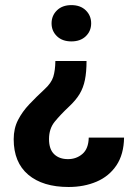

<svg xmlns="http://www.w3.org/2000/svg" viewBox="-20 -559 538 767"><path d="M344.2 -465.8Q344.2 -435.1 322.8 -414.3Q301.3 -393.6 265.1 -393.6Q229 -393.6 207.5 -414.3Q186 -435.1 186 -465.8Q186 -496.6 207.5 -517.6Q229 -538.6 265.1 -538.6Q301.3 -538.6 322.8 -517.6Q344.2 -496.6 344.2 -465.8ZM201.2 -315.4H325.7Q325.7 -271.5 319.3 -240Q313 -208.5 297.9 -183.3Q282.7 -158.2 254.9 -132.3Q221.7 -101.1 198.7 -73Q175.8 -44.9 175.8 -3.4Q175.8 37.1 196.3 56.9Q216.8 76.7 251.5 76.7Q285.2 76.7 309.3 55.9Q333.5 35.2 334.5 -9.3H475.6Q474.6 57.6 445.1 101.6Q415.5 145.5 365.7 166.7Q315.9 188 253.9 188Q150.9 188 92.8 138.9Q34.7 89.8 34.7 -2.9Q34.7 -45.9 52 -79.6Q69.3 -113.3 97.4 -142.8Q125.5 -172.4 157.2 -201.7Q185.1 -227.1 192.9 -252.4Q200.7 -277.8 201.2 -315.4Z"/></svg>

Font: Vazirmatn RD
Style: Bold
Weight: 700
Designer: Saber Rastikerdar
Foundry: Saber Rastikerdar
Version: Version 32.102